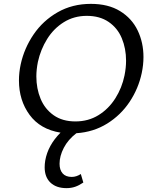

<svg xmlns="http://www.w3.org/2000/svg" viewBox="-20 -684 788 993"><path d="M722 -389Q722 -348 713 -306Q696 -226 650.5 -157.5Q605 -89 534.5 -45Q464 -1 375 5Q332 38 310 80.5Q288 123 288 163Q288 195 304 213Q320 231 351 231Q375 231 398 216L411 260Q389 275 368.5 282Q348 289 324 289Q271 289 241 260.5Q211 232 211 181Q211 164 214 146Q228 67 293 2Q188 -15 133 -90Q78 -165 78 -268Q78 -309 87 -351Q105 -434 153.5 -505.5Q202 -577 278 -620.5Q354 -664 450 -664Q540 -664 601 -626.5Q662 -589 692 -526.5Q722 -464 722 -389ZM632 -370Q632 -433 610 -486Q588 -539 542 -570.5Q496 -602 429 -602Q363 -602 310.5 -569.5Q258 -537 224 -482.5Q190 -428 176 -364Q168 -324 168 -289Q168 -226 190 -173Q212 -120 257.5 -88Q303 -56 370 -56Q437 -56 489.5 -88.5Q542 -121 576.5 -175.5Q611 -230 624 -294Q632 -334 632 -370Z"/></svg>

Font: Ysabeau Medium
Style: Italic
Weight: 500
Italic angle: -12°
Designer: Christian Thalmann (Catharsis Fonts)
Version: Version 0.003